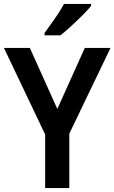

<svg xmlns="http://www.w3.org/2000/svg" viewBox="-20 -1051 583 978"><path d="M272 -496 412 -807H543L333 -370V-93H210V-366L0 -807H132ZM444 -1021Q429 -1002 401 -974Q373 -946 342.5 -918Q312 -890 288 -871H207V-883Q231 -916 259.5 -956.5Q288 -997 306 -1031H444Z"/></svg>

Font: Noto Sans Telugu UI SemiCondensed SemiBold
Style: Regular
Weight: 600
Width: 4
Designer: Jelle Bosma - Monotype Design Team
Foundry: Monotype Imaging Inc.
Version: Version 2.005; ttfautohint (v1.8.4.7-5d5b)